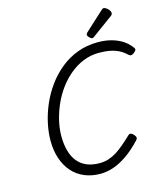

<svg xmlns="http://www.w3.org/2000/svg" viewBox="-174 -1401 1352 1553"><g transform="rotate(-15 502.0 -625.0)"><path d="M474 19Q400 19 340 -6Q280 -31 238 -78.5Q196 -126 173 -193Q150 -260 150 -344Q150 -413 166.5 -489.5Q183 -566 215.5 -641Q248 -716 296.5 -783Q345 -850 409 -902.5Q473 -955 552 -985Q631 -1015 726 -1015Q788 -1015 840 -1000.5Q892 -986 932 -959.5Q972 -933 999 -894Q1007 -883 1002.5 -874.5Q998 -866 984 -855Q971 -845 961 -843.5Q951 -842 937 -854Q912 -879 879.5 -896Q847 -913 806 -921.5Q765 -930 711 -930Q642 -930 580.5 -905Q519 -880 467 -837Q415 -794 373.5 -737.5Q332 -681 303.5 -616.5Q275 -552 259.5 -486Q244 -420 244 -358Q244 -287 259.5 -232.5Q275 -178 305.5 -141Q336 -104 381.5 -85Q427 -66 488 -66Q529 -66 564 -77.5Q599 -89 631.5 -109.5Q664 -130 698 -159Q732 -188 770 -224Q781 -235 792.5 -231Q804 -227 815 -215Q828 -200 829.5 -190Q831 -180 820 -168Q753 -97 692.5 -56.5Q632 -16 577.5 1.5Q523 19 474 19ZM693 -1058Q682 -1058 668.5 -1071.5Q655 -1085 655 -1095Q655 -1099 656.5 -1103Q658 -1107 664 -1113L822 -1258Q827 -1263 831.5 -1266Q836 -1269 842 -1269Q852 -1269 864.5 -1260Q877 -1251 886 -1239Q895 -1227 895 -1216Q895 -1209 893 -1204Q891 -1199 880 -1191L712 -1068Q706 -1064 701.5 -1061Q697 -1058 693 -1058Z"/></g></svg>

Font: Playwrite MX
Style: Regular
Weight: 400
Designer: Veronika Burian, José Scaglione
Foundry: TypeTogether
Version: Version 1.002